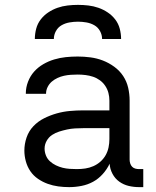

<svg xmlns="http://www.w3.org/2000/svg" viewBox="-20 -760 640 788"><path d="M264 8Q241 8 219 5Q197 2 176 -5.5Q155 -13 136 -26Q117 -39 104.5 -57.5Q92 -76 86 -98Q80 -120 80 -142Q80 -169 89 -195.5Q98 -222 117 -242Q136 -262 161 -274.5Q186 -287 212.5 -294.5Q239 -302 266.5 -304.5Q294 -307 321 -307H429V-347Q429 -363 425 -378.5Q421 -394 412 -407.5Q403 -421 390 -430.5Q377 -440 362 -445Q347 -450 331 -452Q315 -454 299 -454Q285 -454 270.5 -453Q256 -452 242.5 -449Q229 -446 216 -440Q203 -434 192.5 -425Q182 -416 175.5 -403Q169 -390 169 -376V-375H86V-377Q86 -401 95 -424.5Q104 -448 120 -466Q136 -484 157.5 -496.5Q179 -509 202.5 -516Q226 -523 250 -525.5Q274 -528 299 -528Q325 -528 351.5 -524.5Q378 -521 402.5 -511.5Q427 -502 449 -486Q471 -470 485.5 -448Q500 -426 506 -400Q512 -374 512 -347V-104Q512 -97 514.5 -89Q517 -81 522.5 -75.5Q528 -70 535.5 -68Q543 -66 551 -66H568V8H551Q529 8 508 3Q487 -2 469.5 -14.5Q452 -27 441.5 -47Q431 -67 430 -88Q419 -65 401.5 -45.5Q384 -26 362 -14Q340 -2 314.5 3Q289 8 264 8ZM295 -66Q313 -66 330 -68.5Q347 -71 363 -78Q379 -85 392 -96.5Q405 -108 413.5 -123Q422 -138 425.5 -155Q429 -172 429 -189V-234H321Q305 -234 288 -233Q271 -232 255 -228.5Q239 -225 223 -220Q207 -215 193.5 -206Q180 -197 171.5 -182Q163 -167 163 -150Q163 -136 168.5 -122Q174 -108 185 -98Q196 -88 209.5 -81.5Q223 -75 237 -71.5Q251 -68 266 -67Q281 -66 295 -66ZM123 -600Q123 -621 128.5 -642Q134 -663 147 -680Q160 -697 178 -709Q196 -721 216 -728Q236 -735 257.5 -737.5Q279 -740 300 -740Q321 -740 342.5 -737.5Q364 -735 384 -728Q404 -721 422 -709Q440 -697 453 -680Q466 -663 471.5 -642Q477 -621 477 -600H399Q399 -617 390.5 -632.5Q382 -648 367 -656.5Q352 -665 334.5 -668Q317 -671 300 -671Q283 -671 265.5 -668Q248 -665 233 -656.5Q218 -648 209.5 -632.5Q201 -617 201 -600Z"/></svg>

Font: R Plex Mono
Style: Regular
Weight: 400
Monospace: yes
Designer: Belleve Invis
Foundry: Belleve Invis
Version: Version 31.8.0